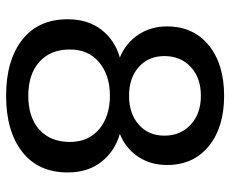

<svg xmlns="http://www.w3.org/2000/svg" viewBox="-84 -670 769 642"><g transform="rotate(90 301.0 -349.5)"><path d="M44.9 -190.9Q44.9 -258.3 79.8 -303.5Q114.7 -348.6 172.9 -365.2Q125 -384.8 96.9 -426.5Q68.8 -468.3 68.8 -522.9Q68.8 -610.8 131.8 -662.4Q194.8 -713.9 300.8 -713.9Q406.2 -713.9 469.2 -662.6Q532.2 -611.3 532.2 -522.9Q532.2 -467.8 504.4 -426.3Q476.6 -384.8 428.2 -365.2Q486.3 -348.6 521.7 -303.5Q557.1 -258.3 557.1 -190.9Q557.1 -92.3 488 -38.6Q418.9 15.1 300.8 15.1Q182.6 15.1 113.8 -38.6Q44.9 -92.3 44.9 -190.9ZM434.1 -514.2Q434.1 -568.4 397.2 -602.3Q360.4 -636.2 300.8 -636.2Q240.7 -636.2 204.3 -602.3Q168 -568.4 168 -514.2Q168 -460.9 204.6 -428.5Q241.2 -396 300.8 -396Q360.4 -396 397.2 -428.5Q434.1 -460.9 434.1 -514.2ZM455.1 -198.2Q455.1 -260.3 412.4 -296.1Q369.6 -332 300.8 -332Q231.9 -332 189 -296.1Q146 -260.3 146 -198.2Q146 -133.3 187.3 -96.2Q228.5 -59.1 300.8 -59.1Q373 -59.1 414.1 -96.2Q455.1 -133.3 455.1 -198.2Z"/></g></svg>

Font: Prompt
Style: Regular
Weight: 400
Designer: Katatrad Team
Foundry: CadsonDemak
Version: Version 1.000;PS 001.000;hotconv 1.0.88;makeotf.lib2.5.64775